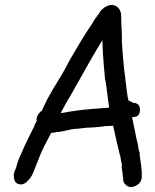

<svg xmlns="http://www.w3.org/2000/svg" viewBox="-20 -708 622 769"><path d="M35 -5C36 5 36 26 57 30C76 34 88 20 96 11C104 3 110 -9 114 -19C122 -39 128 -54 135 -72C146 -103 168 -144 185 -176C191 -176 199 -177 206 -179C235 -180 261 -192 286 -192H287L314 -195C322 -196 331 -197 337 -197C345 -197 352 -198 357 -198H358C368 -199 379 -200 389 -201H390C395 -202 400 -203 404 -203C412 -203 420 -204 427 -204H429C431 -204 430 -205 433 -205C441 -168 450 -128 459 -92L463 -77C463 -74 465 -63 465 -63C467 -56 469 -48 468 -45L467 -42C468 -32 469 -25 471 -14L472 1L473 2V6V8V9C474 14 473 23 482 30C500 54 542 35 547 8C549 -5 547 -14 548 -20V-22L547 -24C547 -25 548 -25 547 -26V-28C546 -46 540 -78 539 -93L540 -94L535 -110C534 -114 534 -119 533 -125L530 -140L528 -146C521 -177 516 -208 509 -239H515L525 -241L529 -242C544 -253 543 -277 535 -288C533 -291 526 -293 522 -296L516 -295C511 -297 507 -301 497 -304C497 -305 495 -305 494 -308C491 -319 489 -335 487 -351C480 -403 474 -457 470 -511C470 -520 469 -530 468 -539C469 -562 467 -594 466 -613C464 -632 470 -657 456 -674C438 -696 411 -690 392 -673C388 -670 385 -667 382 -663L381 -662V-661C375 -650 362 -636 355 -624L354 -623V-622C352 -618 350 -614 347 -610L335 -592C317 -566 303 -541 286 -513L265 -477C259 -468 254 -457 248 -446C218 -388 177 -334 149 -267L148 -265C132 -254 124 -237 127 -223C123 -217 119 -210 117 -202C103 -173 81 -132 68 -99C58 -79 51 -62 45 -38C41 -29 37 -19 35 -8ZM223 -255C232 -273 243 -291 253 -310C266 -329 277 -352 288 -371L289 -372C323 -433 355 -490 390 -547C391 -513 393 -476 396 -444L401 -387H402C408 -351 412 -312 417 -277C409 -276 398 -275 391 -275H390C383 -274 375 -274 367 -273C351 -273 332 -269 318 -269H317C297 -267 276 -263 260 -261H259C247 -258 235 -257 223 -255Z"/></svg>

Font: Scribbler
Style: ExBdIta
Weight: 800
Designer: Mew Too
Foundry: Cannot Into Space Fonts
Version: Version 1.001